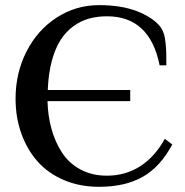

<svg xmlns="http://www.w3.org/2000/svg" viewBox="-20 -700 713 740"><path d="M361.8 20Q287.1 20 226.1 -6.1Q165 -32.2 124.5 -78.1Q84 -124 62 -186Q40 -248 40 -319.8Q40 -418.9 82.3 -501.7Q124.5 -584.5 198.5 -632.3Q272.5 -680.2 361.8 -680.2Q446.3 -680.2 506.1 -657.5Q565.9 -634.8 596.2 -599.1Q605.5 -587.4 610.8 -571.8Q616.2 -556.2 618.4 -532Q620.6 -507.8 620.8 -494.4Q621.1 -481 621.1 -448.2H595.2Q557.6 -637.2 392.1 -637.2Q355 -637.2 323.2 -628.4Q291.5 -619.6 262.9 -598.9Q234.4 -578.1 213.6 -546.1Q192.9 -514.2 179.7 -465.1Q166.5 -416 164.1 -353H481.9V-310.1H163.1Q164.6 -252.9 178.5 -202.9Q192.4 -152.8 219 -111.8Q245.6 -70.8 290 -46.9Q334.5 -22.9 392.1 -22.9Q463.4 -22.9 520.3 -59.3Q577.1 -95.7 615.2 -165L644 -143.1Q597.7 -56.6 529.8 -18.3Q461.9 20 361.8 20Z"/></svg>

Font: El Messiri SemiBold
Style: Regular
Weight: 600
Designer: Mohamed Gaber
Foundry: Kief Type Foundry
Version: Version 2.007;PS 002.007;hotconv 1.0.88;makeotf.lib2.5.64775